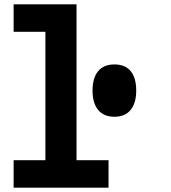

<svg xmlns="http://www.w3.org/2000/svg" viewBox="-20 -868 790 888"><path d="M43 -848H334V-127H482V0H43V-127H190V-721H43ZM509 -328Q460 -328 434 -359.5Q408 -391 408 -449Q408 -508 434 -539Q460 -570 509 -570Q559 -570 584.5 -539Q610 -508 610 -449Q610 -391 584 -359.5Q558 -328 509 -328Z"/></svg>

Font: Martian Mono Condensed SemiBold
Style: Regular
Weight: 600
Width: 3
Designer: Roman Shamin
Foundry: Evil Martians
Version: Version 1.000